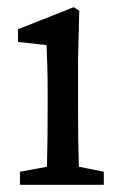

<svg xmlns="http://www.w3.org/2000/svg" viewBox="-20 -511 338 531"><path d="M267.1 0H35.2V-36.1L109.9 -49.8Q111.8 -126 111.8 -210V-259.8Q111.8 -300.8 110.8 -328.4Q109.9 -356 108.9 -386.2L29.8 -395V-430.2L184.1 -491.2L199.2 -481L195.8 -345.2V-210Q195.8 -113.3 198.2 -49.8L267.1 -36.1Z"/></svg>

Font: SourceSerifPro-Regular
Style: Regular
Weight: 400
Designer: Frank Grießhammer
Foundry: Adobe Systems Incorporated
Version: Version 1.014;PS Version 1.0;hotconv 1.0.73;makeotf.lib2.5.5